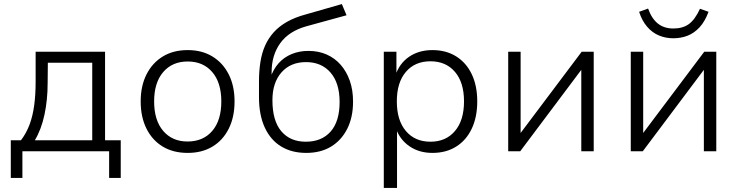

<svg xmlns="http://www.w3.org/2000/svg" viewBox="-20 -743 3629 943"><path d="M33 131V-54H83Q110 -90 125.5 -132Q141 -174 148 -226Q155 -278 155 -342V-489H496V-54H573V131H516V0H90V131ZM151 -54H433V-435H215L214 -335Q214 -253 198.5 -180Q183 -107 151 -54Z M902 8Q831 8 779.5 -23Q728 -54 699.5 -111Q671 -168 671 -245Q671 -321 699.5 -377.5Q728 -434 779.5 -465.5Q831 -497 902 -497Q972 -497 1023.5 -465.5Q1075 -434 1103.5 -377.5Q1132 -321 1132 -245Q1132 -168 1103.5 -111Q1075 -54 1023.5 -23Q972 8 902 8ZM901 -48Q978 -48 1022.5 -100Q1067 -152 1067 -245Q1067 -337 1022.5 -389Q978 -441 902 -441Q826 -441 781.5 -389Q737 -337 737 -245Q737 -152 781.5 -100Q826 -48 901 -48Z M1484 8Q1413 8 1361 -23.5Q1309 -55 1280.5 -116.5Q1252 -178 1252 -266V-343Q1252 -394 1259 -438.5Q1266 -483 1282 -519Q1298 -555 1324.5 -584.5Q1351 -614 1390 -636Q1429 -658 1481 -672L1659 -723L1682 -668L1485 -614Q1399 -590 1356.5 -531Q1314 -472 1314 -388V-360H1308Q1322 -403 1348.5 -432.5Q1375 -462 1412.5 -477.5Q1450 -493 1495 -493Q1544 -493 1584 -475.5Q1624 -458 1653 -425Q1682 -392 1698 -346.5Q1714 -301 1714 -244Q1714 -167 1685.5 -110.5Q1657 -54 1606 -23Q1555 8 1484 8ZM1482 -47Q1560 -47 1604 -97Q1648 -147 1648 -242Q1648 -335 1603.5 -386.5Q1559 -438 1483 -438Q1407 -438 1362.5 -387.5Q1318 -337 1318 -251Q1318 -150 1361.5 -98.5Q1405 -47 1482 -47Z M1865 180V-489H1927V-372H1922Q1941 -431 1989 -464Q2037 -497 2104 -497Q2171 -497 2220.5 -466Q2270 -435 2297 -378.5Q2324 -322 2324 -245Q2324 -168 2297 -111Q2270 -54 2220.5 -23Q2171 8 2104 8Q2038 8 1990.5 -25Q1943 -58 1924 -114H1930V180ZM2094 -47Q2170 -47 2214.5 -99.5Q2259 -152 2259 -245Q2259 -338 2214.5 -390Q2170 -442 2094 -442Q2018 -442 1973.5 -390Q1929 -338 1929 -245Q1929 -152 1973.5 -99.5Q2018 -47 2094 -47Z M2476 0V-489H2537V-70H2522L2837 -489H2896V0H2835V-420H2850L2535 0Z M3078 0V-489H3139V-70H3124L3439 -489H3498V0H3437V-420H3452L3137 0ZM3287 -555Q3250 -555 3217 -568.5Q3184 -582 3158.5 -611.5Q3133 -641 3119 -685L3163 -701Q3181 -651 3211.5 -627Q3242 -603 3287 -603Q3333 -603 3363 -624.5Q3393 -646 3418 -700L3460 -685Q3442 -637 3415.5 -608.5Q3389 -580 3356.5 -567.5Q3324 -555 3287 -555Z"/></svg>

Font: Nunito Sans 10pt Light
Style: Regular
Weight: 300
Designer: Vernon Adams
Foundry: Vernon Adams
Version: Version 3.101;gftools[0.9.27]